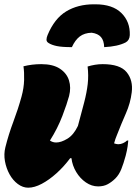

<svg xmlns="http://www.w3.org/2000/svg" viewBox="-22 -858 642 892"><path d="M87 -550Q107 -555 127.5 -557.5Q148 -560 170 -560Q224 -560 256 -539Q288 -518 298.5 -484.5Q309 -451 299 -412Q290 -378 268 -320Q246 -262 210 -205Q223 -196 239 -196Q262 -196 291 -213.5Q320 -231 340 -273Q357 -336 369 -382Q381 -428 385.5 -467.5Q390 -507 385 -549Q401 -554 419 -557Q437 -560 455 -560Q536 -560 566.5 -522.5Q597 -485 590 -429Q584 -379 563 -331.5Q542 -284 521 -230Q514 -214 508 -192Q511 -191 516.5 -189.5Q522 -188 529 -188Q539 -188 550 -193Q561 -198 568 -205H574Q574 -199 571 -178.5Q568 -158 562 -135Q552 -98 541.5 -72Q531 -46 514 -29Q498 -13 479 -2.5Q460 8 434 8Q404 8 377 -10.5Q350 -29 332 -59Q314 -89 310 -123H304Q275 -84 240.5 -53Q206 -22 172 -4Q138 14 109 14Q84 14 61 -3Q38 -20 22.5 -48Q7 -76 1 -109Q-5 -142 3 -174Q18 -234 40 -292.5Q62 -351 78 -409Q89 -449 90 -486Q91 -523 87 -550ZM404 -706Q370 -705 348.5 -688.5Q327 -672 312 -639Q266 -639 242 -644Q218 -649 204 -658Q194 -664 194 -673.5Q194 -683 199 -695Q231 -772 285.5 -805Q340 -838 414 -838H421Q501 -838 542 -797.5Q583 -757 581 -695Q580 -671 562 -661Q525 -642 462 -639Q461 -670 447 -686Q433 -702 404 -706Z"/></svg>

Font: Recursive Sn Csl St XBk
Style: Italic
Weight: 1000
Italic angle: -15°
Version: Version 1.085;hotconv 1.1.0;makeotfexe 2.6.0; ttfautohint (v